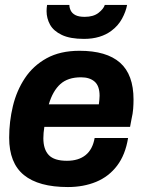

<svg xmlns="http://www.w3.org/2000/svg" viewBox="-20 -743 596 775"><path d="M254 12Q136 12 76.5 -36.5Q17 -85 17 -187Q17 -252 32 -314.5Q47 -377 80.5 -427.5Q114 -478 168.5 -508Q223 -538 301 -538Q410 -538 464.5 -490Q519 -442 519 -341Q519 -323 517.5 -303.5Q516 -284 511 -263L505 -231H159Q157 -218 156 -207Q155 -196 155 -185Q155 -140 177 -117Q199 -94 250 -94Q297 -94 325.5 -117Q354 -140 362 -186H497Q486 -118 452.5 -74Q419 -30 368 -9Q317 12 254 12ZM177 -322H379Q380 -331 381 -339.5Q382 -348 382 -356Q382 -396 362 -413.5Q342 -431 307 -431Q254 -431 223.5 -403.5Q193 -376 177 -322ZM319 -586Q263 -586 229.5 -602Q196 -618 182 -643.5Q168 -669 168 -698Q168 -704 168.5 -710.5Q169 -717 170 -723H260Q260 -712 265.5 -700.5Q271 -689 284.5 -682Q298 -675 322 -675Q357 -675 377.5 -691Q398 -707 403 -723H493Q488 -696 472.5 -667.5Q457 -639 430 -619Q409 -603 381 -594.5Q353 -586 319 -586Z"/></svg>

Font: Archivo VF Beta
Style: Italic
Weight: 400
Italic angle: -10°
Designer: Hector Gatti
Foundry: Omnibus-Type
Version: Version 1.002